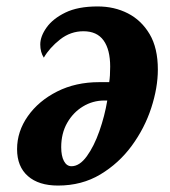

<svg xmlns="http://www.w3.org/2000/svg" viewBox="-20 -566 529 596"><path d="M160 10Q100 10 66.5 -19.5Q33 -49 33 -103Q33 -158 66.5 -205.5Q100 -253 157.5 -282Q215 -311 288 -311H319Q322 -329 322 -359Q322 -412 301.5 -440.5Q281 -469 239 -469Q199 -469 166.5 -443.5Q134 -418 116 -387Q105 -404 105 -428Q105 -453 124.5 -480.5Q144 -508 183 -527Q222 -546 283 -546Q335 -546 377 -524.5Q419 -503 444.5 -460Q470 -417 470 -350Q470 -294 449.5 -231Q429 -168 389 -113.5Q349 -59 291.5 -24.5Q234 10 160 10ZM202 -50Q227 -50 249.5 -81Q272 -112 288.5 -159Q305 -206 313 -254H304Q268 -254 237.5 -235.5Q207 -217 188.5 -184.5Q170 -152 170 -109Q170 -82 178.5 -66Q187 -50 202 -50Z"/></svg>

Font: Noto Serif ExtraCondensed ExtraBold
Style: Italic
Weight: 800
Width: 2
Italic angle: -12°
Designer: Monotype Design Team
Foundry: Monotype Imaging Inc.
Version: Version 2.013